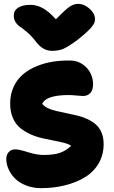

<svg xmlns="http://www.w3.org/2000/svg" viewBox="-20 -911 587 986"><path d="M380.9 -891.1Q412.6 -891.1 440.2 -866Q467.8 -840.8 467.8 -814Q467.8 -804.2 465.6 -797.1Q463.4 -790 454.8 -777.8Q446.3 -765.6 427.7 -748.3Q409.2 -731 377.9 -706.1Q332 -672.4 307.4 -661.1Q282.7 -649.9 247.1 -649.9Q198.2 -649.9 162.1 -700.2Q143.1 -725.1 120.4 -744.6Q97.7 -764.2 83.7 -773.2Q69.8 -782.2 60.3 -796.6Q50.8 -811 50.8 -831.1Q50.8 -856.9 73.2 -871.6Q95.7 -886.2 136.2 -886.2Q168 -886.2 199 -869.6Q230 -853 267.1 -812Q318.8 -864.7 339.4 -877.9Q359.9 -891.1 380.9 -891.1ZM190.9 55.2Q149.4 55.2 114.7 41.7Q80.1 28.3 58.1 6.6Q36.1 -15.1 24.2 -41.7Q12.2 -68.4 12.2 -95.2Q12.2 -115.7 24.7 -129.9Q37.1 -144 59.1 -144Q77.6 -144 123.3 -129.6Q168.9 -115.2 203.1 -115.2Q254.9 -115.2 286.1 -125.5Q317.4 -135.7 345.2 -162.1Q334 -170.9 309.6 -177.2Q285.2 -183.6 257.3 -188.7Q229.5 -193.8 197.5 -201.2Q165.5 -208.5 136.7 -221.4Q107.9 -234.4 84.2 -253.4Q60.5 -272.5 46.4 -304.7Q32.2 -336.9 32.2 -378.9Q32.2 -427.2 50.3 -465.8Q68.4 -504.4 98.4 -529.5Q128.4 -554.7 168.9 -571.3Q209.5 -587.9 252.7 -594.5Q295.9 -601.1 342.8 -600.1Q376.5 -599.6 403.6 -581.3Q430.7 -563 444.3 -535.9Q458 -508.8 458 -479Q458 -449.2 444.1 -433.6Q430.2 -418 405.8 -418Q395.5 -418 372.6 -420.4Q349.6 -422.9 334 -422.9Q216.3 -422.9 196.8 -377.9Q206.5 -364.7 226.1 -355.5Q245.6 -346.2 269.3 -341.1Q293 -335.9 320.8 -329.8Q348.6 -323.7 375.2 -317.9Q401.9 -312 427 -300.3Q452.1 -288.6 470.9 -272.9Q489.7 -257.3 501 -231.2Q512.2 -205.1 512.2 -170.9Q512.2 -114.3 485.4 -69.8Q458.5 -25.4 412.8 1.2Q367.2 27.8 310.8 41.5Q254.4 55.2 190.9 55.2Z"/></svg>

Font: Shantell Sans Irregular
Style: Regular
Weight: 800
Designer: Stephen Nixon, Anya Danilova, Shantell Martin
Foundry: Arrow Type
Version: Version 1.006;[9816181b4]